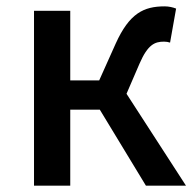

<svg xmlns="http://www.w3.org/2000/svg" viewBox="-20 -584 617 604"><path d="M378 -289 419 -384C445 -444 467 -453 496 -453C504 -453 508 -452 515 -450L534 -557C524 -561 511 -564 498 -564C432 -564 387 -542 344 -447L292 -331H201V-550H87V0H201V-239H294L439 0H565Z"/></svg>

Font: Genne Gothic Medium
Style: Regular
Weight: 500
Designer: Ryoko NISHIZUKA (kana & ideographs); Paul D. Hunt (Latin, Greek & Cyrillic); Wenlong ZHANG (bopomofo); Sandoll Communica
Foundry: Adobe Systems Incorporated
Version: Version 1.004;PS 1.004;hotconv 16.6.51;makeotf.lib2.5.65220